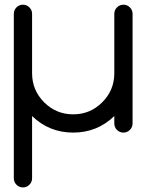

<svg xmlns="http://www.w3.org/2000/svg" viewBox="-20 -567 626 821"><path d="M117.2 -253.9Q117.2 -181.2 168.7 -129.6Q220.2 -78.1 293 -78.1Q365.7 -78.1 417.2 -129.6Q468.8 -181.2 468.8 -253.9V-507.8Q468.8 -523.9 480.2 -535.4Q491.7 -546.9 507.8 -546.9Q523.9 -546.9 535.4 -535.4Q546.9 -523.9 546.9 -507.8V-39.1Q546.9 -22.9 535.4 -11.5Q523.9 0 507.8 0Q491.7 0 480.2 -11.5Q468.8 -22.9 468.8 -39.1V-70.8Q395.5 0 293 0Q190.4 0 117.2 -70.8V195.3Q117.2 211.4 105.7 222.9Q94.2 234.4 78.1 234.4Q62 234.4 50.5 222.9Q39.1 211.4 39.1 195.3V-507.8Q39.1 -523.9 50.5 -535.4Q62 -546.9 78.1 -546.9Q94.2 -546.9 105.7 -535.4Q117.2 -523.9 117.2 -507.8Z"/></svg>

Font: Comfortaa
Style: Regular
Weight: 400
Designer: Johan Aakerlund - aajohan
Foundry: Johan Aakerlund
Version: Version 2.004 2013